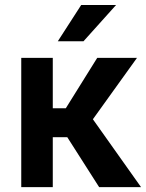

<svg xmlns="http://www.w3.org/2000/svg" viewBox="-20 -765 598 785"><path d="M195.8 -528.3V0H66.9V-528.3ZM540 -528.3 307.1 -204.1H169.9L153.8 -322.3H249L377.4 -528.3ZM385.3 0 240.7 -226.6 348.1 -293.9 556.6 0ZM216.3 -596.2 312 -744.6H454.6L321.3 -596.2Z"/></svg>

Font: Roboto SemiBold
Style: Regular
Weight: 600
Designer: Christian Robertson
Foundry: Google
Version: Version 3.009; 2024